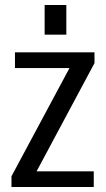

<svg xmlns="http://www.w3.org/2000/svg" viewBox="-20 -750 426 770"><path d="M26 -43 278 -513 284 -477H40V-540H359V-497L107 -26L101 -63H356V0H26ZM246 -730V-611H159V-730Z"/></svg>

Font: Pathway Extreme Condensed
Style: Regular
Weight: 400
Width: 3
Version: Version 1.001;gftools[0.9.26]